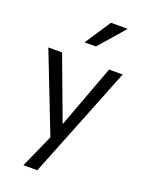

<svg xmlns="http://www.w3.org/2000/svg" viewBox="-175 -845 855 1128"><g transform="rotate(20 252.5 -281.0)"><path d="M20 -500H106L285 -20L215 0ZM485 -500 206 200H119L240 -70L400 -500ZM210 -601 316 -762H421L281 -601Z"/></g></svg>

Font: Syne
Style: Regular
Weight: 400
Designer: Lucas Descroix
Foundry: Bonjour Monde
Version: Version 2.200